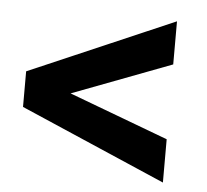

<svg xmlns="http://www.w3.org/2000/svg" viewBox="-41 -581 591 548"><g transform="rotate(5 254.5 -307.0)"><path d="M444.8 -414.1 160.2 -306.2 444.8 -199.7V-75.7L28.3 -255.9V-357.9L444.8 -537.6Z"/></g></svg>

Font: Vazirmatn RD FD SemiBold
Style: Regular
Weight: 600
Designer: Saber Rastikerdar
Foundry: Saber Rastikerdar
Version: Version 33.003